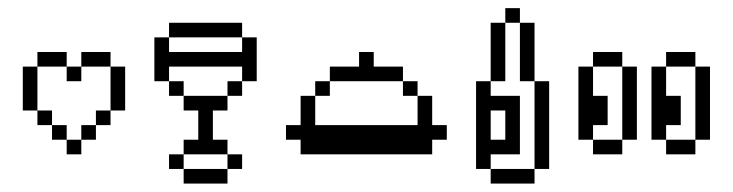

<svg xmlns="http://www.w3.org/2000/svg" viewBox="-20 -377 1790 469"><path d="M35.7 -214.3V-107.1H71.4V-214.3ZM71.4 -107.1V-71.4H107.1V-107.1ZM107.1 -71.4V-35.7H142.9V-71.4ZM142.9 -35.7V0H178.6V-35.7ZM178.6 -71.4V-35.7H214.3V-71.4ZM214.3 -107.1V-71.4H250V-107.1ZM250 -214.3V-107.1H285.7V-214.3ZM250 -214.3V-250H178.6V-214.3ZM71.4 -250V-214.3H142.9V-250ZM142.9 -214.3V-178.6H178.6V-214.3Z M428.6 35.7V0H392.9V35.7ZM428.6 35.7V71.4H535.7V35.7ZM428.6 -35.7V0H535.7V-35.7H500V-107.1H535.7V-142.9H428.6V-107.1H464.3V-35.7ZM535.7 0V35.7H571.4V0ZM428.6 -142.9V-178.6H392.9V-142.9ZM392.9 -178.6V-214.3H571.4V-178.6H607.1V-285.7H571.4V-250H392.9V-285.7H357.1V-178.6ZM535.7 -178.6V-142.9H571.4V-178.6ZM571.4 -285.7V-321.4H392.9V-285.7Z M714.3 -35.7V0H1035.7V-35.7H1071.4V-71.4H1035.7V-142.9H1000V-71.4H750V-142.9H714.3V-71.4H678.6V-35.7ZM750 -178.6V-142.9H785.7V-178.6ZM785.7 -214.3V-178.6H964.3V-214.3H892.9V-250H857.1V-214.3ZM964.3 -178.6V-142.9H1000V-178.6Z M1285.7 -178.6V35.7H1321.4V-178.6ZM1285.7 -178.6V-321.4H1250V-178.6ZM1285.7 35.7H1178.6V71.4H1285.7ZM1178.6 35.7V0H1250V-142.9H1178.6V-178.6H1142.9V35.7ZM1178.6 -321.4V-178.6H1214.3V-321.4ZM1214.3 -107.1V-35.7H1178.6V-107.1ZM1250 -321.4V-357.1H1214.3V-321.4Z M1428.6 -35.7V-71.4H1464.3V-142.9H1428.6V-214.3H1392.9V-35.7ZM1428.6 -35.7V0H1500V-35.7ZM1428.6 -250V-214.3H1500V-250ZM1500 -214.3V-35.7H1535.7V-214.3ZM1607.1 -35.7V-71.4H1642.9V-142.9H1607.1V-214.3H1571.4V-35.7ZM1607.1 -35.7V0H1678.6V-35.7ZM1607.1 -250V-214.3H1678.6V-250ZM1678.6 -214.3V-35.7H1714.3V-214.3Z"/></svg>

Font: Gossip Icons Low Pixel
Style: Regular
Weight: 500
Designer: Deborah Khodanovich
Version: Version 1.001;Glyphs 3.3.1 (3343)